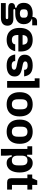

<svg xmlns="http://www.w3.org/2000/svg" viewBox="1592 -2322 862 4085"><g transform="rotate(90 2022.5 -279.0)"><path d="M45 132V29H352Q369 29 377.5 23Q386 17 386 3Q386 -11 377.5 -17Q369 -23 352 -23H155Q98 -23 71 -41Q44 -59 44 -96Q44 -132 69 -151Q94 -170 142 -171V-200Q90 -214 65 -254Q40 -294 40 -355Q40 -447 99.5 -495.5Q159 -544 267 -544Q375 -544 434.5 -495.5Q494 -447 494 -355Q494 -267 435.5 -220Q377 -173 273 -173H199Q185 -173 178.5 -168.5Q172 -164 172 -153Q172 -143 178.5 -138Q185 -133 199 -133H378Q450 -133 488 -101Q526 -69 526 -7Q526 61 481.5 96.5Q437 132 354 132ZM267 -271Q311 -271 333.5 -288Q356 -305 356 -341V-370Q356 -406 333.5 -423Q311 -440 267 -440Q222 -440 200 -423Q178 -406 178 -370V-341Q178 -305 200 -288Q222 -271 267 -271ZM337 -508Q337 -574 362 -605.5Q387 -637 439 -637H518V-534H402Q360 -534 360 -486Z M828 10Q747 10 690 -22Q633 -54 603 -116Q573 -178 573 -267Q573 -357 603 -418.5Q633 -480 690 -512Q747 -544 828 -544Q907 -544 962 -514.5Q1017 -485 1046 -428Q1075 -371 1075 -287V-239H664V-329H1027L932 -275V-309Q932 -376 907 -406.5Q882 -437 828 -437Q774 -437 749 -406.5Q724 -376 724 -309V-228Q724 -162 749 -131.5Q774 -101 828 -101Q863 -101 883 -111.5Q903 -122 912 -136.5Q921 -151 921 -162V-172H1068Q1050 -83 988.5 -36.5Q927 10 828 10Z M1374 10Q1267 10 1209.5 -33.5Q1152 -77 1138 -172H1280V-161Q1280 -143 1289.5 -128.5Q1299 -114 1319.5 -105.5Q1340 -97 1374 -97Q1418 -97 1440.5 -110Q1463 -123 1463 -148Q1463 -168 1449 -179.5Q1435 -191 1403 -199L1293 -222Q1214 -240 1178.5 -276.5Q1143 -313 1143 -374Q1143 -456 1202 -500Q1261 -544 1372 -544Q1478 -544 1534.5 -500.5Q1591 -457 1605 -362H1464V-373Q1464 -391 1455 -405.5Q1446 -420 1426 -428.5Q1406 -437 1372 -437Q1330 -437 1308 -424.5Q1286 -412 1286 -386Q1286 -366 1299.5 -354.5Q1313 -343 1344 -335L1454 -312Q1534 -294 1570.5 -258.5Q1607 -223 1607 -161Q1607 -79 1547 -34.5Q1487 10 1374 10Z M1703 0V-587H1646V-690H1846V0Z M2199 10Q2117 10 2059.5 -22Q2002 -54 1971.5 -116Q1941 -178 1941 -267Q1941 -357 1971.5 -418.5Q2002 -480 2059.5 -512Q2117 -544 2199 -544Q2281 -544 2338 -512Q2395 -480 2425.5 -418.5Q2456 -357 2456 -267Q2456 -178 2425.5 -116Q2395 -54 2338 -22Q2281 10 2199 10ZM2199 -101Q2254 -101 2279.5 -131.5Q2305 -162 2305 -228V-306Q2305 -372 2279.5 -402.5Q2254 -433 2199 -433Q2144 -433 2118 -402.5Q2092 -372 2092 -306V-228Q2092 -162 2118 -131.5Q2144 -101 2199 -101Z M2782 10Q2700 10 2642.5 -22Q2585 -54 2554.5 -116Q2524 -178 2524 -267Q2524 -357 2554.5 -418.5Q2585 -480 2642.5 -512Q2700 -544 2782 -544Q2864 -544 2921 -512Q2978 -480 3008.5 -418.5Q3039 -357 3039 -267Q3039 -178 3008.5 -116Q2978 -54 2921 -22Q2864 10 2782 10ZM2782 -101Q2837 -101 2862.5 -131.5Q2888 -162 2888 -228V-306Q2888 -372 2862.5 -402.5Q2837 -433 2782 -433Q2727 -433 2701 -402.5Q2675 -372 2675 -306V-228Q2675 -162 2701 -131.5Q2727 -101 2782 -101Z M3148 132V-431H3092V-534H3272V-426H3304Q3318 -484 3355 -514Q3392 -544 3449 -544Q3509 -544 3554 -511Q3599 -478 3624 -416Q3649 -354 3649 -267Q3649 -181 3624.5 -118.5Q3600 -56 3555 -23Q3510 10 3449 10Q3394 10 3360 -17Q3326 -44 3313 -98H3281Q3286 -51 3288.5 -23.5Q3291 4 3291 24V132ZM3394 -101Q3448 -101 3473 -131.5Q3498 -162 3498 -228V-306Q3498 -372 3473 -402.5Q3448 -433 3394 -433Q3341 -433 3316 -402.5Q3291 -372 3291 -306V-228Q3291 -162 3316 -131.5Q3341 -101 3394 -101Z M3859 0Q3771 0 3771 -89V-534L3819 -641H3914V-103H4014V0ZM3693 -431V-534H4014V-431Z"/></g></svg>

Font: Mozilla Headline ExtraLight
Style: Regular
Weight: 200
Designer: Studio DRAMA
Foundry: Studio DRAMA
Version: Version 1.000